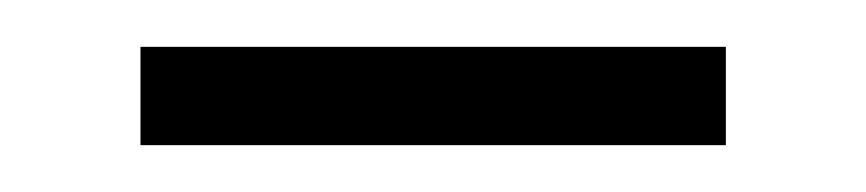

<svg xmlns="http://www.w3.org/2000/svg" viewBox="-20 -294 370 82"><path d="M40 -232V-274H290V-232Z"/></svg>

Font: DM Serif Text
Style: Regular
Weight: 400
Designer: Colophon Foundry, Frank Grießhammer
Foundry: Colophon Foundry
Version: Version 5.200; ttfautohint (v1.8.3)